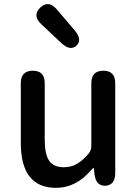

<svg xmlns="http://www.w3.org/2000/svg" viewBox="-20 -890 660 923"><path d="M249 13Q80 13 80 -204V-490Q80 -550 138 -550Q195 -550 195 -490V-218Q195 -148 216.5 -117Q238 -86 287 -86Q325 -86 354.5 -105Q384 -124 407 -153Q419 -168 419 -187V-490Q419 -550 477 -550Q534 -550 534 -490V-59Q534 0 487 3Q441 5 434 -54L432 -76Q431 -83 429.5 -83Q428 -83 417 -71Q345 13 249 13ZM348 -671Q318 -643 275 -683L178 -774Q134 -816 174 -854Q213 -891 253 -845L339 -744Q377 -699 348 -671Z"/></svg>

Font: Resource Han Rounded KR Medium
Style: Regular
Weight: 500
Designer: Cyano Hao (round all glyphs); Ryoko NISHIZUKA 西塚涼子 (kana, bopomofo & ideographs); Paul D. Hunt (Latin, Greek & Cyrillic)
Foundry: Cyano Hao
Version: 0.990